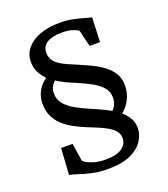

<svg xmlns="http://www.w3.org/2000/svg" viewBox="-163 -935 1002 1148"><g transform="rotate(-20 338.0 -361.5)"><path d="M177 -115 194.5 -0.5Q209 14.5 247 27.8Q285 41 330.5 41Q402.5 41 436.2 16.8Q470 -7.5 470 -44Q470 -69.5 455.8 -88.5Q441.5 -107.5 416.5 -122.8Q391.5 -138 359.5 -151.5Q327.5 -165 292 -179Q251.5 -195.5 214.8 -215.5Q178 -235.5 150 -261.5Q122 -287.5 106 -321.8Q90 -356 90 -401.5Q90 -445 109.2 -480.2Q128.5 -515.5 164 -540.5Q140 -564 125 -593.2Q110 -622.5 110 -660Q110 -708.5 140 -745Q170 -781.5 224 -801.8Q278 -822 349.5 -822Q396 -822 435 -814Q474 -806 502.5 -797.2Q531 -788.5 545.5 -786L539.5 -630.5H473L448 -735Q442 -742.5 413.8 -752.5Q385.5 -762.5 344 -762.5Q282 -762.5 248.8 -741.8Q215.5 -721 215.5 -681.5Q215.5 -654 227.5 -634.5Q239.5 -615 261 -600.5Q282.5 -586 310.8 -573.8Q339 -561.5 371 -548Q401 -535 438.8 -517.8Q476.5 -500.5 511 -476.5Q545.5 -452.5 568.2 -418.8Q591 -385 591 -338Q591 -289.5 571 -250.5Q551 -211.5 518 -184Q543.5 -162 559.8 -134.5Q576 -107 576 -72Q576 -30.5 550.5 9Q525 48.5 470 73.8Q415 99 326.5 99Q269 99 222.2 88Q175.5 77 142.5 65.8Q109.5 54.5 93.5 53L104 -115ZM353.5 -273.5Q366.5 -268 380.5 -261.8Q394.5 -255.5 409.2 -248.8Q424 -242 439 -234.5Q454 -227 468.5 -218.5Q483 -234 490.8 -252Q498.5 -270 498.5 -292.5Q498.5 -330.5 476.2 -357.2Q454 -384 414.5 -405.8Q375 -427.5 323 -450Q310 -455.5 295.5 -461.5Q281 -467.5 266 -474.5Q251 -481.5 236.2 -489.8Q221.5 -498 207 -507.5Q191.5 -492.5 183.2 -475.8Q175 -459 175 -436Q175 -397.5 198 -369.2Q221 -341 261.2 -318.2Q301.5 -295.5 353.5 -273.5Z"/></g></svg>

Font: Merriweather 20pt SemiBold
Style: Regular
Weight: 600
Version: Version 2.100